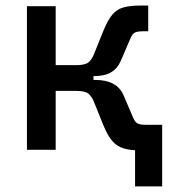

<svg xmlns="http://www.w3.org/2000/svg" viewBox="-20 -540 626 692"><path d="M257.8 -265.6 254.4 -305.2Q285.6 -305.2 298.1 -314.7Q310.5 -324.2 318.8 -345.2L352.5 -428.7Q367.7 -466.3 383.8 -486.1Q399.9 -505.9 423.8 -512.9Q447.8 -520 485.8 -520H514.2V-427.2H493.2Q475.1 -427.2 465.8 -422.4Q456.5 -417.5 449.7 -400.9L415.5 -320.8Q403.3 -293 380.1 -279.3Q356.9 -265.6 317.4 -265.6ZM77.1 0V-517.6H180.7V0ZM173.3 -212.4V-305.2H316.9V-212.4ZM466.8 131.8V-90.3H564.5V131.8ZM490.7 2.4Q452.6 2.4 427.5 -4.6Q402.3 -11.7 385 -31.5Q367.7 -51.3 352.5 -88.9L318.8 -172.4Q310.5 -193.4 298.1 -202.9Q285.6 -212.4 254.4 -212.4L257.8 -252H322.3Q401.4 -252 425.3 -196.8L459.5 -116.7Q466.3 -100.1 475.6 -95.2Q484.9 -90.3 502.9 -90.3H519V2.4Z"/></svg>

Font: Cascadia Mono PL
Style: Regular
Weight: 400
Monospace: yes
Designer: Aaron Bell
Foundry: Saja Typeworks
Version: Version 2102.003